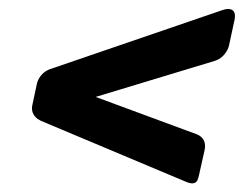

<svg xmlns="http://www.w3.org/2000/svg" viewBox="-20 -518 556 438"><path d="M198.2 -296.9 428.2 -211.9Q431.6 -210.9 435.1 -208.5Q451.2 -198.2 446.8 -175.8L434.1 -119.1Q432.6 -111.8 430.2 -106.4Q423.8 -94.7 403.8 -103.5L73.7 -242.2Q69.8 -244.1 65.9 -246.6Q48.8 -259.8 54.2 -280.3L64 -326.2Q64.9 -330.6 66.9 -335Q76.2 -355 97.2 -361.3L487.8 -495.1Q498 -498.5 504.9 -497.1Q520.5 -493.7 514.2 -468.8L502.4 -414.1Q501.5 -410.2 499.5 -405.8Q489.7 -385.3 469.2 -378.9Z"/></svg>

Font: Allan
Style: Bold
Weight: 500
Italic angle: -14.3°
Version: Version 1.002